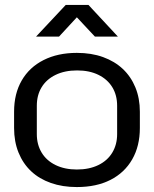

<svg xmlns="http://www.w3.org/2000/svg" viewBox="-20 -748 623 777"><path d="M291 9Q233 9 186 -7.5Q139 -24 106 -55Q73 -86 55 -130.5Q37 -175 37 -230V-296Q37 -369 68 -422.5Q99 -476 156.5 -505Q214 -534 291 -534Q350 -534 397 -517Q444 -500 477 -469Q510 -438 528 -394Q546 -350 546 -296V-230Q546 -157 515 -103Q484 -49 427 -20Q370 9 291 9ZM291 -62Q341 -62 378 -80Q415 -98 434.5 -130.5Q454 -163 454 -205V-320Q454 -363 434.5 -395Q415 -427 378.5 -445Q342 -463 292 -463Q242 -463 205 -445Q168 -427 148.5 -395Q129 -363 129 -320V-205Q129 -163 148.5 -130.5Q168 -98 205 -80Q242 -62 291 -62ZM126 -600 246 -728H338L457 -600H364L291 -678L219 -600Z"/></svg>

Font: Hubot Sans
Style: Regular
Weight: 400
Designer: Deni Anggara
Foundry: GitHub, Inc., Subsidiary of Microsoft Corporation
Version: Version 2.000